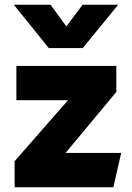

<svg xmlns="http://www.w3.org/2000/svg" viewBox="-20 -787 554 807"><path d="M41.4 0V-109.5L265.9 -365.8H48.9V-510H468.9V-400.5L255.6 -144.2H489.4L456.4 0ZM185.1 -585 38.1 -767H192.6L258.9 -675.8L327.1 -767H476.6L327.9 -585Z"/></svg>

Font: Geologica-Sharp
Style: Regular
Weight: 100
Designer: Sindre Bremnes, Frode Helland
Foundry: Monokrom Skriftforlag AS
Version: Version 1.010;gftools[0.9.28]